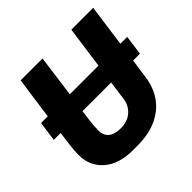

<svg xmlns="http://www.w3.org/2000/svg" viewBox="-173 -857 1037 1037"><g transform="rotate(-45 345.5 -338.0)"><path d="M33 -445H691L675 -332H17ZM282 10Q174 10 114 -42.5Q54 -95 54 -179Q54 -191 55 -206Q56 -221 58 -241.5Q60 -262 64 -290Q68 -318 72.5 -355Q77 -392 83.5 -440.5Q90 -489 98.5 -550Q107 -611 118 -686H285Q271 -581 260.5 -504.5Q250 -428 242.5 -375.5Q235 -323 230.5 -288.5Q226 -254 224.5 -233Q223 -212 223 -198Q223 -159 247.5 -139.5Q272 -120 316 -120Q369 -120 401.5 -148.5Q434 -177 440 -221L505 -686H672L607 -219Q597 -149 560 -97.5Q523 -46 461 -18Q399 10 313 10Z"/></g></svg>

Font: Chivo Medium
Style: Bold Italic
Weight: 700
Italic angle: -8.05°
Version: Version 2.002